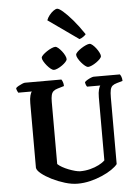

<svg xmlns="http://www.w3.org/2000/svg" viewBox="-72 -1232 928 1285"><g transform="rotate(-5 392.5 -589.0)"><path d="M397.5 0Q357.5 0 312 -13.8Q266.5 -27.5 225.5 -48Q184.5 -68.5 157.2 -90.5Q130 -112.5 127.5 -130V-564.5Q127.5 -596 133.2 -616Q139 -636 145 -641.5H53.5Q51 -646.5 47 -654.2Q43 -662 42 -673Q47.5 -679.5 60 -686.5Q72.5 -693.5 85.2 -698.8Q98 -704 103.5 -704H348.5Q353 -698.5 357.5 -686.5Q362 -674.5 362 -659L318.5 -646Q301 -641 290.5 -632Q280 -623 275.8 -606.2Q271.5 -589.5 271.5 -560V-143Q282.5 -132 302 -121Q321.5 -110 344 -101.2Q366.5 -92.5 387.2 -87Q408 -81.5 421.5 -81.5Q456 -81.5 488.2 -89.8Q520.5 -98 546.8 -111.5Q573 -125 588 -140V-564Q588 -596 593.8 -616.2Q599.5 -636.5 604.5 -641.5H516Q512 -646 508.8 -654.2Q505.5 -662.5 504.5 -673Q510.5 -679.5 522.5 -686.8Q534.5 -694 547 -699Q559.5 -704 565.5 -704H741.5Q746.5 -698 750.8 -687Q755 -676 755.5 -659L717 -648Q697.5 -642.5 687 -633.8Q676.5 -625 672.2 -607Q668 -589 668 -554.5V-108Q655 -91 627 -72Q599 -53 561.5 -36.8Q524 -20.5 481.8 -10.2Q439.5 0 397.5 0ZM534.5 -772.5Q526.7 -772.5 514.3 -782.2Q502 -792 489.8 -806.5Q477.5 -821 469.5 -835.6Q461.5 -850.2 461.5 -859.5Q461.5 -868.2 472.5 -879.1Q483.5 -890 499.8 -900.8Q516 -911.5 531.8 -918.5Q547.6 -925.5 557 -925.5Q565.5 -925.5 577.2 -915.5Q589 -905.5 600.2 -890.8Q611.4 -876 618.7 -861.3Q626 -846.5 626 -837.4Q626 -829.5 615.8 -818.5Q605.5 -807.5 590.5 -797Q575.5 -786.5 560.1 -779.5Q544.8 -772.5 534.5 -772.5ZM304.7 -772.5Q296.7 -772.5 284.1 -782.2Q271.5 -792 259.2 -806.8Q247 -821.5 238.8 -835.9Q230.5 -850.3 230.5 -859.5Q230.5 -868.2 241.8 -879.1Q253 -890 269 -900.8Q285 -911.5 301 -918.5Q317 -925.5 326.5 -925.5Q335 -925.5 346.5 -915.8Q358 -906 369.5 -891.5Q381 -877 388.2 -862.3Q395.5 -847.6 395.5 -837.4Q395.5 -829.5 385.5 -818.5Q375.5 -807.5 360.8 -797Q346 -786.5 330.5 -779.5Q315 -772.5 304.7 -772.5ZM493 -963 289.5 -1107Q295.5 -1124 308.5 -1140.5Q321.5 -1157 336.5 -1167.8Q351.5 -1178.5 361.5 -1178.5Q373.5 -1178.5 400.2 -1155.5Q427 -1132.5 463 -1090.8Q499 -1049 537 -992Q532.5 -985.5 519.2 -976Q506 -966.5 493 -963Z"/></g></svg>

Font: Texturina Medium
Style: Regular
Weight: 500
Designer: Guillermo Torres Carreño
Foundry: Omnibus-Type
Version: Version 1.003